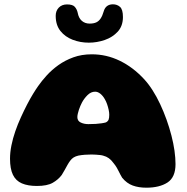

<svg xmlns="http://www.w3.org/2000/svg" viewBox="-20 -851 870 891"><path d="M659 20Q623.5 20 596 10Q568.5 0 547 -26Q542.5 -33.5 538.5 -41Q534.5 -48.5 530.8 -56.2Q527 -64 521.5 -73.5Q516 -83 507 -94Q496.5 -108.5 485 -116.8Q473.5 -125 459.5 -128.5Q453.5 -130.5 444.8 -131.5Q436 -132.5 425.5 -133.2Q415 -134 405 -134Q389.5 -134 373.2 -132.8Q357 -131.5 344 -129Q331 -126 322 -120.5Q313 -115 306 -105.5Q299.5 -97 293.2 -85.8Q287 -74.5 280.5 -62.8Q274 -51 266.5 -39Q250.5 -17.5 224.8 -2.8Q199 12 151 12Q109.5 12 81.5 0Q53.5 -12 40 -39.8Q26.5 -67.5 26.5 -114.5Q26.5 -144 33 -176.2Q39.5 -208.5 51 -241.8Q62.5 -275 76.8 -306.2Q91 -337.5 105.5 -365.5Q120 -393.5 133.5 -415.5Q147 -437.5 157 -451.5Q173.5 -475.5 197 -501.2Q220.5 -527 251.2 -549Q282 -571 320.5 -585Q359 -599 406 -599Q474 -599 535.5 -569.2Q597 -539.5 648 -484.5Q669 -462 688 -432.2Q707 -402.5 723.2 -367.8Q739.5 -333 752.8 -296Q766 -259 775.5 -222.2Q785 -185.5 789.8 -151.5Q794.5 -117.5 794.5 -89.5Q794.5 -28.5 757.5 -4.2Q720.5 20 659 20ZM471.5 -283Q481 -288 484 -295.8Q487 -303.5 487 -319Q487 -329 484.2 -341.8Q481.5 -354.5 477 -367.5Q472.5 -380.5 466.5 -390.5Q458 -406 446 -415.8Q434 -425.5 421.5 -425.5Q402 -425.5 386 -409.5Q370 -393.5 360 -374.5Q356.5 -368 352.8 -359.2Q349 -350.5 346 -341.2Q343 -332 341 -323.2Q339 -314.5 339 -307.5Q339 -290 354.5 -282.5Q370 -275 390 -275Q409 -275 424.2 -276Q439.5 -277 451.2 -278.8Q463 -280.5 471.5 -283ZM392 -653Q352.5 -653 317.2 -666.5Q282 -680 260.2 -707.5Q238.5 -735 238.5 -777.5Q238.5 -801 253 -815.8Q267.5 -830.5 291 -830.5Q317.5 -830.5 327.2 -819.2Q337 -808 340.5 -792Q345 -767 359.8 -754.2Q374.5 -741.5 396 -741.5Q414.5 -741.5 426.8 -747.2Q439 -753 447.2 -765.5Q455.5 -778 461 -797.5Q466 -815 477 -823Q488 -831 504 -831Q523.5 -831 537 -819Q550.5 -807 550.5 -772Q550.5 -730.5 526.5 -704.2Q502.5 -678 466.2 -665.5Q430 -653 392 -653Z"/></svg>

Font: Gluten ExtraBold
Style: Regular
Weight: 800
Designer: Tyler Finck
Foundry: Etcetera Type Company
Version: Version 1.300